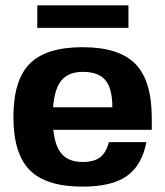

<svg xmlns="http://www.w3.org/2000/svg" viewBox="-20 -686 616 716"><path d="M179 -202Q185 -140 211 -111Q237 -82 288 -82Q331 -82 353.5 -99.5Q376 -117 386 -156H526Q509 -69 453 -29.5Q397 10 288 10Q152 10 91 -51.5Q30 -113 30 -250Q30 -387 91 -448.5Q152 -510 288 -510Q424 -510 485 -447.5Q546 -385 546 -246V-202ZM289 -418Q236 -418 209.5 -386.5Q183 -355 178 -286H399Q399 -356 373 -387Q347 -418 289 -418ZM119 -666H459V-582H119Z"/></svg>

Font: Fivo Sans
Style: Regular
Weight: 700
Designer: Alexander Slobzheninov
Foundry: Alexander Slobzheninov
Version: 1.0